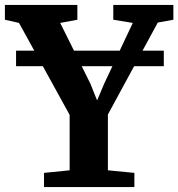

<svg xmlns="http://www.w3.org/2000/svg" viewBox="-39 -763 727 783"><path d="M245 -68.5V-294.5L38.5 -669.5L-19 -682.5V-743H276.5V-682.5L206.5 -669.5L329.5 -422L357 -353.5L386 -422L502.5 -669.5L423 -682.5V-743H668V-682.5L604.5 -671L401 -296V-68.5L509 -58V0H140.5V-58ZM629 -556.5V-493H26.5V-556.5Z"/></svg>

Font: Merriweather 24pt
Style: Bold
Weight: 700
Designer: Eben Sorkin
Foundry: Eben Sorkin
Version: Version 2.100